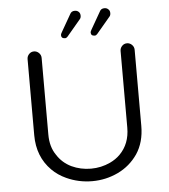

<svg xmlns="http://www.w3.org/2000/svg" viewBox="-58 -916 856 970"><g transform="rotate(-5 370.0 -431.5)"><path d="M277.3 -748Q277.3 -730.5 296.9 -730.5Q303.7 -730.5 309.6 -737.3L377.9 -818.4Q384.8 -825.2 384.8 -836.9Q384.8 -849.6 377 -856.9Q369.1 -864.3 357.4 -864.3Q339.8 -864.3 333 -849.6Q333 -849.6 283.2 -762.7Q277.3 -752.9 277.3 -748ZM427.7 -748Q427.7 -730.5 447.3 -730.5Q454.1 -730.5 460 -737.3L528.3 -818.4Q535.2 -825.2 535.2 -836.9Q535.2 -849.6 527.3 -856.4Q519.5 -864.3 507.8 -864.3Q490.2 -864.3 483.4 -849.6Q483.4 -849.6 433.6 -762.7Q427.7 -752.9 427.7 -748ZM240.2 -27.3Q301.8 1 371.1 1Q440.4 1 502 -28.3Q563.5 -57.6 602.5 -114.3Q641.6 -172.9 641.6 -255.9V-641.6Q641.6 -656.2 630.9 -667Q620.1 -677.7 605.5 -677.7Q590.8 -677.7 580.6 -667Q570.3 -656.2 570.3 -641.6V-252.9Q570.3 -170.9 518.6 -119.1Q497.1 -97.7 467.8 -84Q421.9 -62.5 370.1 -62.5Q317.4 -62.5 271.5 -84Q225.6 -106.4 199.2 -148.4Q169.9 -190.4 169.9 -252.9V-641.6Q169.9 -656.2 159.2 -667Q148.4 -677.7 133.8 -677.7Q119.1 -677.7 108.9 -667Q98.6 -656.2 98.6 -641.6V-255.9Q98.6 -146.5 168.9 -76.2Q199.2 -45.9 240.2 -27.3Z"/></g></svg>

Font: FakePearl
Style: ExtraLight
Weight: 300
Version: Version 1.2